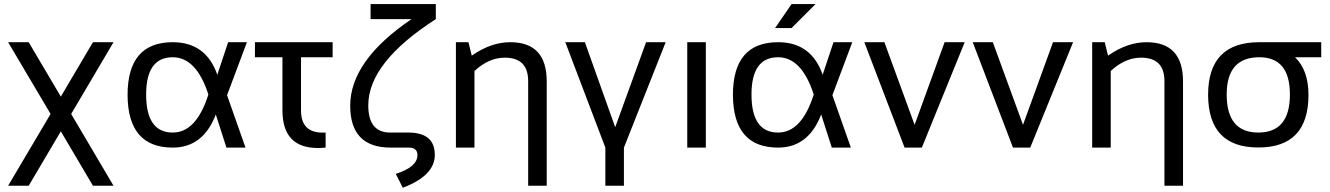

<svg xmlns="http://www.w3.org/2000/svg" viewBox="-20 -718 6472 934"><path d="M226.1 -163.6 19.5 -512.7H119.6L275.9 -248L432.1 -512.7H532.2L326.2 -163.6L532.2 185.5H432.1L275.9 -79.1L119.6 185.5H19.5Z M600.6 -256.3Q600.6 -512.7 820.3 -512.7Q981.9 -512.7 1037.1 -354.5L1089.8 -512.7H1181.2L1084.5 -254.9L1174.3 0H1081.5L1029.8 -161.1Q968.3 0 820.3 0Q601.6 0 600.6 -256.3ZM820.3 -73.2Q935.1 -73.2 993.7 -258.3Q935.1 -439.5 820.3 -439.5Q690.9 -439.5 690.9 -258.3Q690.9 -73.2 820.3 -73.2Z M1220.2 -512.7H1598.1V-439.5H1444.3V-180.7Q1444.3 -72.8 1549.8 -72.8Q1556.6 -72.8 1564 -73.2V0Q1543.9 2 1526.4 2Q1354 2 1354 -180.7V-439.5H1220.2Z M1782.7 -698.2H2100.1V-625Q1771.5 -413.6 1771.5 -205.6Q1771.5 -73.2 1877.9 -73.2H1966.3Q2095.2 -73.2 2095.2 35.6Q2095.2 136.2 1939.5 195.3L1905.3 127.9Q2010.7 94.2 2010.7 36.6Q2010.7 0 1968.8 0H1880.4Q1683.6 0 1683.6 -203.6Q1683.6 -422.9 1981.9 -625H1782.7Z M2197.8 0V-512.7H2258.8L2274.9 -447.3Q2368.2 -512.7 2462.4 -512.7Q2639.6 -512.7 2639.6 -321.8V185.5H2549.3V-323.2Q2549.3 -437.5 2435.5 -437.5Q2357.9 -437.5 2288.1 -372.6V0Z M2730 -512.7H2825.2L2972.7 -99.1L3123 -512.7H3218.3L3015.1 0V185.5H2924.8V0Z M3413.6 -512.7V0H3323.2V-512.7Z M3545.4 -256.3Q3545.4 -512.7 3765.1 -512.7Q3926.8 -512.7 3981.9 -354.5L4034.7 -512.7H4126L4029.3 -254.9L4119.1 0H4026.4L3974.6 -161.1Q3913.1 0 3765.1 0Q3546.4 0 3545.4 -256.3ZM3765.1 -73.2Q3879.9 -73.2 3938.5 -258.3Q3879.9 -439.5 3765.1 -439.5Q3635.7 -439.5 3635.7 -258.3Q3635.7 -73.2 3765.1 -73.2ZM3830.6 -698.2H3947.3L3830.6 -581.5H3750.5Z M4184.6 -512.7H4282.2L4429.2 -110.8L4575.2 -512.7H4672.9L4464.4 0H4380.4Z M4711.9 -512.7H4809.6L4956.5 -110.8L5102.5 -512.7H5200.2L4991.7 0H4907.7Z M5293 0V-512.7H5354L5370.1 -447.3Q5463.4 -512.7 5557.6 -512.7Q5734.9 -512.7 5734.9 -321.8V185.5H5644.5V-323.2Q5644.5 -437.5 5530.8 -437.5Q5453.1 -437.5 5383.3 -372.6V0Z M6101.1 -73.2Q6254.9 -73.2 6254.9 -258.3Q6254.9 -439.5 6106 -439.5Q5947.3 -439.5 5947.3 -258.3Q5947.3 -73.2 6101.1 -73.2ZM5856.9 -256.3Q5856.9 -512.7 6106 -512.7H6407.2V-439.5H6279.8Q6345.2 -376.5 6345.2 -256.3Q6345.2 -0.5 6101.1 -0.5Q5857.9 -0.5 5856.9 -256.3Z"/></svg>

Font: Sansation
Style: Regular
Weight: 400
Designer: Bernd Montag
Version: Version 1.301